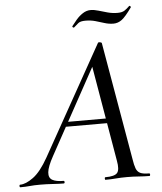

<svg xmlns="http://www.w3.org/2000/svg" viewBox="-93 -842 750 890"><g transform="rotate(-5 282.0 -397.0)"><path d="M-34 0Q-38 0 -38 -6Q-38 -12 -34 -12Q-8 -12 27 -37.5Q62 -63 98 -127L382 -635Q384 -639 391.5 -637.5Q399 -636 400 -633L495 -84Q499 -57 505 -41Q511 -25 524.5 -18.5Q538 -12 566 -12Q570 -12 570 -6Q570 0 566 0Q542 0 517 -2Q492 -4 462 -4Q433 -4 410 -2Q387 0 362 0Q359 0 359 -6Q359 -12 362 -12Q406 -12 418 -27Q430 -42 422 -84L344 -541L378 -585L129 -131Q103 -84 100.5 -58Q98 -32 115.5 -22Q133 -12 168 -12Q172 -12 172 -6Q172 0 167 0Q147 0 117 -2Q87 -4 58 -4Q29 -4 10.5 -2Q-8 0 -34 0ZM186 -261 201 -283H418L420 -261ZM278 -716Q276 -715 272.5 -717.5Q269 -720 271 -723Q280 -735 293.5 -751Q307 -767 324.5 -778.5Q342 -790 361 -790Q378 -790 397.5 -784Q417 -778 439.5 -772Q462 -766 485 -766Q506 -766 517.5 -773.5Q529 -781 541 -793Q543 -795 546.5 -791.5Q550 -788 548 -786Q519 -745 501 -731.5Q483 -718 462 -718Q441 -718 420.5 -724.5Q400 -731 379 -737Q358 -743 333 -743Q310 -743 300 -735Q290 -727 278 -716Z"/></g></svg>

Font: Cormorant Infant Light Medium
Style: Italic
Weight: 500
Italic angle: -10°
Version: Version 4.001